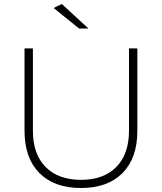

<svg xmlns="http://www.w3.org/2000/svg" viewBox="-20 -942 812 963"><path d="M103 -286.1V-699.2H145V-286.1Q145 -169.4 208.5 -104.7Q272 -40 386.2 -40Q500 -40 563.5 -104.7Q627 -169.4 627 -286.1V-699.2H668.9V-286.1Q668.9 -149.4 594.7 -74.2Q520.5 1 386.2 1Q252 1 177.5 -74.2Q103 -149.4 103 -286.1ZM249 -901.9 290 -921.9 423.8 -798.8H377Z"/></svg>

Font: Montserrat Ultra Light
Style: Regular
Weight: 200
Designer: Julieta Ulanovsky
Foundry: Julieta Ulanovsky
Version: Version 3.001;PS 003.001;hotconv 1.0.70;makeotf.lib2.5.58329